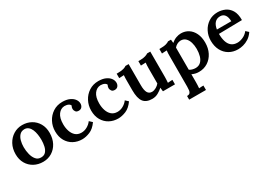

<svg xmlns="http://www.w3.org/2000/svg" viewBox="5 -1333 3355 2405"><g transform="rotate(-30 1683.0 -130.5)"><path d="M288 16Q216 16 158.5 -15.5Q101 -47 67.5 -104.5Q34 -162 34 -239Q34 -320 68 -382.5Q102 -445 159.5 -480.5Q217 -516 286 -516Q357 -516 414 -484.5Q471 -453 504.5 -395.5Q538 -338 538 -260Q538 -178 505.5 -116Q473 -54 416.5 -19Q360 16 288 16ZM293 -45Q337 -45 361.5 -73Q386 -101 395.5 -144.5Q405 -188 405 -234Q405 -273 399 -313Q393 -353 379 -385.5Q365 -418 341.5 -437.5Q318 -457 285 -457Q241 -456 215 -428Q189 -400 177.5 -357Q166 -314 166 -266Q166 -212 179 -160.5Q192 -109 220 -76.5Q248 -44 293 -45Z M853 16Q785 16 729 -14Q673 -44 639.5 -101.5Q606 -159 606 -240Q606 -313 639 -376Q672 -439 731 -477.5Q790 -516 867 -516Q928 -516 970 -497Q1012 -478 1034 -448Q1056 -418 1056 -384Q1056 -357 1040.5 -337Q1025 -317 996 -316Q962 -315 948.5 -335.5Q935 -356 935 -374Q935 -384 938 -395.5Q941 -407 948 -417Q941 -435 925 -443.5Q909 -452 892 -454.5Q875 -457 865 -457Q810 -455 774 -406.5Q738 -358 738 -267Q738 -212 753.5 -165.5Q769 -119 801 -90.5Q833 -62 883 -61Q927 -60 968 -82.5Q1009 -105 1035 -141L1075 -104Q1025 -33 965.5 -8.5Q906 16 853 16Z M1374 16Q1306 16 1250 -14Q1194 -44 1160.5 -101.5Q1127 -159 1127 -240Q1127 -313 1160 -376Q1193 -439 1252 -477.5Q1311 -516 1388 -516Q1449 -516 1491 -497Q1533 -478 1555 -448Q1577 -418 1577 -384Q1577 -357 1561.5 -337Q1546 -317 1517 -316Q1483 -315 1469.5 -335.5Q1456 -356 1456 -374Q1456 -384 1459 -395.5Q1462 -407 1469 -417Q1462 -435 1446 -443.5Q1430 -452 1413 -454.5Q1396 -457 1386 -457Q1331 -455 1295 -406.5Q1259 -358 1259 -267Q1259 -212 1274.5 -165.5Q1290 -119 1322 -90.5Q1354 -62 1404 -61Q1448 -60 1489 -82.5Q1530 -105 1556 -141L1596 -104Q1546 -33 1486.5 -8.5Q1427 16 1374 16Z M1866 16Q1779 16 1740 -35Q1701 -86 1701 -204V-340Q1701 -357 1701.5 -378Q1702 -399 1704 -420Q1688 -419 1667.5 -418Q1647 -417 1635 -417V-481H1652Q1707 -481 1737.5 -490.5Q1768 -500 1779 -510H1825V-204Q1825 -132 1844.5 -97Q1864 -62 1908 -62Q1938 -63 1967.5 -80Q1997 -97 2015 -120V-336Q2015 -356 2016 -377.5Q2017 -399 2019 -420Q2003 -419 1982.5 -418Q1962 -417 1949 -417V-481H1975Q2021 -481 2051.5 -491Q2082 -501 2092 -510H2138V-151Q2138 -137 2137 -110Q2136 -83 2134 -61Q2151 -63 2169.5 -63.5Q2188 -64 2201 -65V0H2027Q2025 -14 2023.5 -28Q2022 -42 2021 -55Q1990 -27 1951.5 -5.5Q1913 16 1866 16Z M2259 255V202Q2288 202 2300.5 189Q2313 176 2316 153.5Q2319 131 2319 102L2320 -341Q2320 -359 2320.5 -379Q2321 -399 2324 -420Q2307 -419 2286.5 -418Q2266 -417 2253 -416V-481Q2321 -481 2352.5 -490.5Q2384 -500 2394 -510H2437Q2438 -500 2439.5 -486Q2441 -472 2442 -460Q2475 -489 2512 -502.5Q2549 -516 2583 -516Q2643 -516 2690 -485.5Q2737 -455 2764 -398.5Q2791 -342 2791 -265Q2791 -183 2758.5 -119.5Q2726 -56 2669.5 -20Q2613 16 2541 16Q2511 16 2487 9.5Q2463 3 2442 -7V112Q2442 129 2441 151Q2440 173 2438 194Q2454 192 2472 191.5Q2490 191 2502 191V255ZM2530 -47Q2576 -48 2604.5 -75.5Q2633 -103 2646 -148.5Q2659 -194 2659 -249Q2659 -298 2646.5 -341.5Q2634 -385 2606.5 -412.5Q2579 -440 2535 -440Q2507 -439 2482.5 -425.5Q2458 -412 2442 -392Q2442 -355 2442 -314.5Q2442 -274 2442 -216.5Q2442 -159 2442 -72Q2457 -61 2480.5 -54Q2504 -47 2530 -47Z M3108 16Q3036 16 2980.5 -16.5Q2925 -49 2893.5 -108.5Q2862 -168 2862 -249Q2862 -319 2893 -380Q2924 -441 2980.5 -478.5Q3037 -516 3112 -516Q3168 -516 3218 -493.5Q3268 -471 3299.5 -419Q3331 -367 3330 -278L2994 -272Q2994 -210 3008.5 -162Q3023 -114 3056 -87Q3089 -60 3143 -60Q3178 -60 3222 -79Q3266 -98 3297 -138L3335 -103Q3302 -55 3262 -29.5Q3222 -4 3182 6Q3142 16 3108 16ZM2999 -332H3207Q3206 -392 3182.5 -424Q3159 -456 3116 -456Q3067 -456 3037.5 -424Q3008 -392 2999 -332Z"/></g></svg>

Font: Lora SemiBold
Style: Regular
Weight: 600
Designer: Olga Karpushina, Alexei Vanyashin (Cyrillic)
Foundry: Cyreal
Version: Version 3.011; ttfautohint (v1.8.4.7-5d5b)